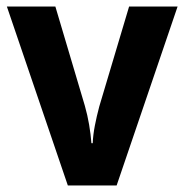

<svg xmlns="http://www.w3.org/2000/svg" viewBox="-20 -566 563 586"><path d="M187 0 1 -546H149L239 -243Q247 -215 252 -185.5Q257 -156 259 -129H263Q264 -154 269.5 -182.5Q275 -211 283 -241L374 -546H522L336 0Z"/></svg>

Font: Noto Sans Ethiopic SemiCondensed
Style: Bold
Weight: 700
Width: 4
Designer: Monotype Design Team
Foundry: Monotype Imaging Inc.
Version: Version 2.102; ttfautohint (v1.8.4.7-5d5b)